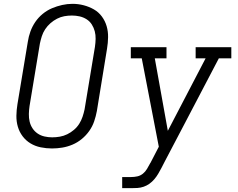

<svg xmlns="http://www.w3.org/2000/svg" viewBox="-20 -766 1240 1001"><path d="M251 8Q221 8 192 2Q163 -4 139 -18.5Q115 -33 98 -55.5Q81 -78 73 -105.5Q65 -133 65.5 -163Q66 -193 71 -223L125 -548Q129 -575 138.5 -601.5Q148 -628 164 -651.5Q180 -675 202.5 -693.5Q225 -712 251 -723Q277 -734 304 -740Q331 -746 358 -746Q388 -746 416.5 -738.5Q445 -731 469.5 -717Q494 -703 511 -680Q528 -657 536 -629.5Q544 -602 543.5 -572Q543 -542 538 -512L485 -187Q480 -160 471 -133.5Q462 -107 445.5 -83.5Q429 -60 406.5 -41.5Q384 -23 358 -12Q332 -1 305 3.5Q278 8 251 8ZM252 -50Q272 -50 292 -53.5Q312 -57 330.5 -66Q349 -75 365.5 -89Q382 -103 393 -120.5Q404 -138 410.5 -157.5Q417 -177 421 -196L475 -522Q478 -542 478.5 -563Q479 -584 474 -603Q469 -622 458.5 -638.5Q448 -655 431.5 -665.5Q415 -676 395.5 -680.5Q376 -685 355 -685Q335 -685 315.5 -681.5Q296 -678 277.5 -668.5Q259 -659 243 -645Q227 -631 215.5 -613.5Q204 -596 198 -577Q192 -558 188 -539L134 -213Q131 -193 130.5 -172Q130 -151 134.5 -132Q139 -113 149.5 -97Q160 -81 176 -70Q192 -59 212 -54.5Q232 -50 252 -50ZM617 215V157H664Q680 157 696 153.5Q712 150 725 139.5Q738 129 746.5 114.5Q755 100 763 85V84Q763 84 763.5 84Q764 84 764 84L808 -1L719 -462H662V-520H848V-462H787L855 -84L1052 -462H1000V-520H1186V-462H1121L934 -105L839 76L821 111Q813 126 804.5 140.5Q796 155 784.5 168.5Q773 182 759 192Q745 202 729 207.5Q713 213 696.5 214Q680 215 664 215Z"/></svg>

Font: Iosevka Etoile Light Oblique
Style: Regular
Weight: 300
Italic angle: -9°
Designer: Belleve Invis
Foundry: Belleve Invis
Version: Version 15.5.2; ttfautohint (v1.8.4)